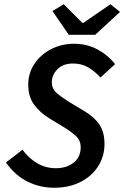

<svg xmlns="http://www.w3.org/2000/svg" viewBox="-20 -872 585 904"><path d="M234 12Q169 12 110.5 -16.5Q52 -45 8 -107L86 -167Q115 -127 155 -103.5Q195 -80 243 -80Q294 -80 327 -106.5Q360 -133 360 -179Q360 -210 338.5 -230.5Q317 -251 281 -273L212 -315Q169 -341 141 -378.5Q113 -416 113 -474Q113 -527 141.5 -570.5Q170 -614 219.5 -640Q269 -666 330 -666Q389 -666 438.5 -639.5Q488 -613 522 -570L453 -507Q428 -535 396.5 -554Q365 -573 324 -573Q277 -573 250.5 -546Q224 -519 224 -485Q224 -454 247 -434Q270 -414 307 -391L377 -349Q424 -321 448 -285.5Q472 -250 472 -194Q472 -136 442 -89Q412 -42 358.5 -15Q305 12 234 12ZM304 -708 227 -820 280 -852 368 -764H372L500 -852L545 -816L428 -708Z"/></svg>

Font: Source Sans Pro SemiBold
Style: Italic
Weight: 600
Italic angle: -11°
Designer: Paul D. Hunt
Foundry: Adobe Systems Incorporated
Version: Version 1.095;hotconv 1.0.109;makeotfexe 2.5.65596